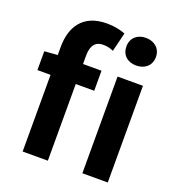

<svg xmlns="http://www.w3.org/2000/svg" viewBox="-144 -929 963 1045"><g transform="rotate(20 337.5 -406.0)"><path d="M450 0H597V-560H450ZM524 -651C574 -651 610 -682 610 -731C610 -779 574 -811 524 -811C473 -811 439 -779 439 -731C439 -682 473 -651 524 -651ZM28 -444H104V0H250V-444H357V-560H250V-608C250 -670 275 -696 318 -696C338 -696 359 -692 378 -683L405 -793C380 -803 342 -812 298 -812C158 -812 104 -721 104 -605V-559L28 -553Z"/></g></svg>

Font: Noto Sans CJK TC
Style: Bold
Weight: 700
Designer: Ryoko NISHIZUKA 西塚涼子 (kana, bopomofo & ideographs); Paul D. Hunt (Latin, Greek & Cyrillic); Sandoll Communications 산돌커뮤니
Foundry: Adobe
Version: Version 2.004;hotconv 1.0.118;makeotfexe 2.5.65603